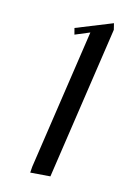

<svg xmlns="http://www.w3.org/2000/svg" viewBox="-111 -765 561 828"><g transform="rotate(15 169.0 -351.0)"><path d="M109.9 6.8 111.8 -20 204.1 -644 140.1 -617.2 132.8 -645 292 -709 298.8 -681.2 198.2 0Z"/></g></svg>

Font: Dihjauti S
Style: Bold Italic
Weight: 700
Italic angle: -9°
Designer: T. Christopher White
Version: Version 3.0.0